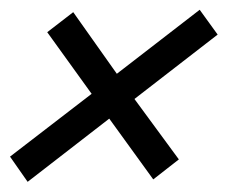

<svg xmlns="http://www.w3.org/2000/svg" viewBox="-21 -406 459 387"><path d="M34.7 -39.5 -0.8 -90.3 163.7 -216.9 74.2 -341.1 126.6 -381.5 214.5 -257.3 381.5 -386.3 417.7 -336.3 250 -206.5 339.5 -84.7 287.9 -44.4 199.2 -166.9Z"/></svg>

Font: Playfair 5pt SemiExpanded Light
Style: Italic
Weight: 300
Width: 6
Italic angle: -15.6°
Designer: Claus Eggers Sørensen
Foundry: Claus Eggers Sørensen
Version: Version 2.203